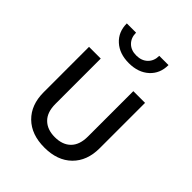

<svg xmlns="http://www.w3.org/2000/svg" viewBox="-221 -909 1042 1042"><g transform="rotate(45 300.0 -388.5)"><path d="M300 8Q200 8 142.5 -48.5Q85 -105 85 -202V-550H175V-202Q175 -138 208.5 -105Q242 -72 300 -72Q359 -72 392 -105Q425 -138 425 -202V-550H515V-202Q515 -105 457.5 -48.5Q400 8 300 8ZM300 -640Q228 -640 184 -680Q140 -720 140 -785H211Q211 -746 235 -722Q259 -698 299 -698Q340 -698 364.5 -722Q389 -746 389 -785H460Q460 -720 416 -680Q372 -640 300 -640Z"/></g></svg>

Font: Tiny
Style: Regular
Weight: 400
Designer: Philipp Nurullin, Konstantin Bulenkov
Foundry: JetBrains
Version: Version 2.251; ttfautohint (v1.8.4.7-5d5b)